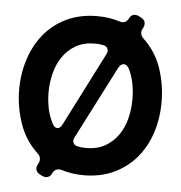

<svg xmlns="http://www.w3.org/2000/svg" viewBox="-54 -792 835 885"><g transform="rotate(5 363.0 -349.5)"><path d="M363 17Q309 17 261 2Q233 -6 219 19L218 22Q209 41 189 41Q184 41 174 37L162 31Q149 24 145 12Q141 0 148 -13L153 -23Q158 -34 155.5 -45Q153 -56 144 -64Q85 -119 59 -195.5Q33 -272 33 -350Q33 -426 55 -493Q77 -560 119 -610.5Q161 -661 222.5 -690Q284 -719 363 -719Q417 -719 465 -704Q494 -694 508 -720L509 -722Q517 -740 536 -740Q545 -740 552 -736L564 -730Q578 -723 581.5 -711Q585 -699 579 -686L574 -677Q569 -666 571.5 -655Q574 -644 582 -636Q642 -580 667 -504.5Q692 -429 692 -350Q692 -274 670 -207Q648 -140 606 -90.5Q564 -41 503 -12Q442 17 363 17ZM247 -209 419 -547Q427 -561 422 -573Q417 -585 402 -588Q386 -592 363 -592Q312 -592 275 -571Q238 -550 214.5 -515.5Q191 -481 180 -438Q169 -395 169 -350Q169 -312 176.5 -275.5Q184 -239 202 -205Q211 -189 223 -189Q238 -189 247 -209ZM363 -109Q415 -109 451.5 -130Q488 -151 511.5 -184.5Q535 -218 546 -261.5Q557 -305 557 -350Q557 -434 527 -492Q517 -509 504 -509Q489 -509 478 -488L307 -154Q299 -140 304 -128Q309 -116 324 -113Q340 -109 363 -109Z"/></g></svg>

Font: Higure Gothic Black
Style: Regular
Weight: 900
Designer: Yoshimichi Ohira
Foundry: Positype
Version: Version 1.000